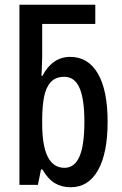

<svg xmlns="http://www.w3.org/2000/svg" viewBox="-20 -780 513 810"><path d="M278 10Q240 10 211 -7.5Q182 -25 159 -65H153L140 0H62V-760H382V-679H158V-542Q158 -527 157 -506Q156 -485 155 -460H159Q201 -540 276 -540Q352 -540 393 -469.5Q434 -399 434 -266Q434 -134 393.5 -62Q353 10 278 10ZM252 -72Q294 -72 315 -119Q336 -166 336 -267Q336 -362 315.5 -409Q295 -456 251 -456Q214 -456 193.5 -433Q173 -410 165.5 -369Q158 -328 158 -274V-258Q158 -72 252 -72Z"/></svg>

Font: Noto Sans ExtraCondensed Medium
Style: Regular
Weight: 500
Width: 2
Designer: Monotype Design Team
Foundry: Monotype Imaging Inc.
Version: Version 2.013; ttfautohint (v1.8.4.7-5d5b)